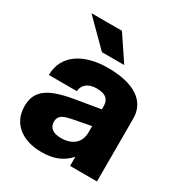

<svg xmlns="http://www.w3.org/2000/svg" viewBox="-175 -852 919 983"><g transform="rotate(30 284.5 -360.0)"><path d="M376 0H535V-372C535 -470 456 -532 294 -532C154 -532 50 -470 49 -349H215C216 -384 244 -412 296 -412C358 -412 372 -383 372 -352V-332L233 -309C80 -284 21 -242 21 -149C21 -45 102 12 212 12C280 12 332 -5 376 -54ZM80 -732 226 -586H358L260 -732ZM191 -155C191 -191 215 -203 267 -213L372 -233V-197C372 -127 321 -100 263 -100C216 -100 191 -121 191 -155Z"/></g></svg>

Font: Aspekta 800
Style: Regular
Weight: 800
Designer: Ivo Dolenc
Version: Version 2.000